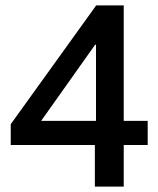

<svg xmlns="http://www.w3.org/2000/svg" viewBox="-20 -695 590 715"><path d="M333.3 0V-155H20V-232.5L338.3 -675H440.8V-245H530V-155H440.8V0ZM133.3 -245H337.5V-528.3H334.2Z"/></svg>

Font: Funnel Sans Medium
Style: Regular
Weight: 500
Version: Version 1.000; Beta; Release 5; Build 24; ttfautohint (v1.8.